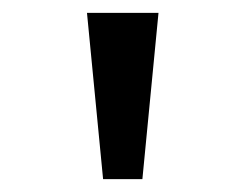

<svg xmlns="http://www.w3.org/2000/svg" viewBox="-20 -749 366 298"><path d="M140 -471 115 -729H226L201 -471Z"/></svg>

Font: ubangla05
Style: Book
Weight: 400
Designer: Jelle Bosma - Monotype Design Team
Foundry: Monotype Imaging Inc.
Version: Version 2.003